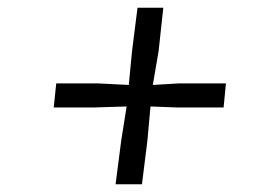

<svg xmlns="http://www.w3.org/2000/svg" viewBox="-20 -566 709 495"><path d="M292.5 -203.5 306.5 -291.5 224.5 -289H118.5L125 -351H232L312 -347L320.5 -435L334.5 -546H401L389 -435L374 -347L441.5 -351H562.5L556.5 -289H434.5L368 -291.5L360 -203.5L346 -91H278Z"/></svg>

Font: Merriweather 28pt Light
Style: Italic
Weight: 300
Italic angle: -7.8°
Version: Version 2.101